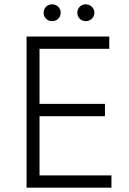

<svg xmlns="http://www.w3.org/2000/svg" viewBox="-20 -869 597 889"><path d="M221 -771C244 -771 261 -788 261 -810C261 -832 244 -849 221 -849C199 -849 182 -832 182 -810C182 -788 199 -771 221 -771ZM377 -771C399 -771 417 -788 417 -810C417 -832 399 -849 377 -849C355 -849 338 -832 338 -810C338 -788 355 -771 377 -771ZM103 0H496V-57H163V-331H466V-388H163V-643H486V-700H103Z"/></svg>

Font: Fixel Text Light
Style: Regular
Weight: 300
Width: 4
Designer: AlfaBravo + MacPaw
Foundry: Kyrylo Tkachov, Marchela Mozhyna, Serhii Makarenko, Maria Weinstein, Zakhar Kryvoshyya
Version: Version 1.211